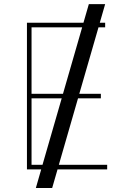

<svg xmlns="http://www.w3.org/2000/svg" viewBox="-20 -840 623 952"><path d="M501.4 -819.6 474.8 -727.3H501.4V-704.5H468.4L373.2 -375H480.1V-352.3H366.8L271.7 -22.7H511.4V0H265.3L238.6 92.3H157.7L184.3 0H113.6V-727.3H393.8L420.5 -819.6ZM387.4 -704.5H136.4V-375H292.3ZM285.9 -352.3H136.4V-22.7H190.7Z"/></svg>

Font: Inter UI Thin
Style: Regular
Weight: 100
Designer: Rasmus Andersson
Foundry: rsms
Version: 3.2;8d6f07862